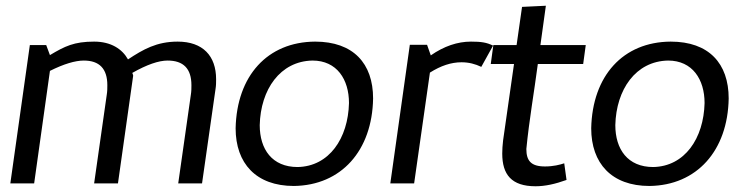

<svg xmlns="http://www.w3.org/2000/svg" viewBox="-20 -639 2603 669"><path d="M599 -494C526 -494 479 -467 426 -432C406 -468 367 -494 308 -494C238 -494 206 -478 154 -447L141 -482H84L16 0H99L154 -392C202 -416 242 -428 272 -428C326 -428 354 -400 354 -342C354 -332 354 -321 352 -309L308 0H391L444 -375C444 -379 441 -383 441 -385C492 -414 533 -428 564 -428C619 -428 647 -400 647 -342C647 -332 647 -321 645 -309L601 0H684L731 -329C733 -341 733 -352 733 -363C733 -444 687 -494 599 -494Z M1069 -428C1154 -428 1196 -362 1196 -280C1193 -157 1127 -59 1017 -57C928 -57 885 -119 885 -203C888 -327 956 -426 1069 -428ZM1280 -296C1280 -418 1211 -494 1078 -494C912 -493 805 -375 801 -192C801 -70 872 9 1004 9C1169 7 1277 -114 1280 -296Z M1621 -494C1574 -494 1527 -478 1481 -446L1468 -483H1408L1340 0H1423L1478 -386C1516 -410 1552 -422 1588 -422C1614 -422 1636 -416 1657 -406L1698 -480C1676 -491 1657 -494 1621 -494Z M1846 10C1880 10 1915 2 1954 -12L1946 -70C1931 -65 1908 -59 1879 -59C1830 -59 1814 -79 1814 -120C1824 -222 1841 -317 1854 -416H2012L2021 -482H1863L1882 -619L1799 -615L1780 -482H1699L1690 -416H1771L1733 -150C1731 -133 1730 -118 1730 -104C1730 -31 1762 10 1846 10Z M2308 -428C2393 -428 2435 -362 2435 -280C2432 -157 2366 -59 2256 -57C2167 -57 2124 -119 2124 -203C2127 -327 2195 -426 2308 -428ZM2519 -296C2519 -418 2450 -494 2317 -494C2151 -493 2044 -375 2040 -192C2040 -70 2111 9 2243 9C2408 7 2516 -114 2519 -296Z"/></svg>

Font: Cantarell
Style: Oblique
Weight: 400
Italic angle: -8°
Designer: Dave Crossland
Version: Version 0.024